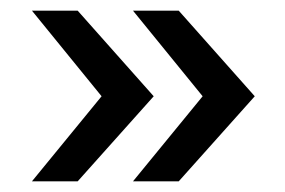

<svg xmlns="http://www.w3.org/2000/svg" viewBox="-20 -417 535 361"><path d="M40 -76 171 -236 40 -397H126L269 -236L126 -76ZM230 -76 361 -236 230 -397H316L459 -236L316 -76Z"/></svg>

Font: Mukta Medium
Style: Regular
Weight: 500
Designer: Girish Dalvi and Yashodeep Gholap
Foundry: Ek Type
Version: Version 2.538;PS 1.002;hotconv 16.6.51;makeotf.lib2.5.65220;